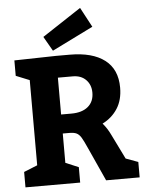

<svg xmlns="http://www.w3.org/2000/svg" viewBox="-62 -1005 799 1055"><g transform="rotate(-5 337.5 -478.0)"><path d="M35.2 -85 109.9 -115.2V-585L35.2 -615.2V-700.2L265.1 -705.1H340.8Q465.8 -705.1 533.4 -653.6Q601.1 -602.1 601.1 -501Q601.1 -433.1 571 -386Q541 -338.9 487.8 -312Q512.7 -283.2 529.8 -247.1L597.2 -109.9L665 -85V0H480L396 -185.1Q377 -228 366 -245.6Q355 -263.2 341.1 -270Q327.1 -276.9 299.8 -276.9H265.1V-115.2L336.9 -85V0H35.2ZM446.8 -486.8Q446.8 -529.8 419.9 -557.4Q393.1 -585 347.2 -585H265.1V-381.8H321.8Q380.9 -381.8 413.8 -409.4Q446.8 -437 446.8 -486.8ZM205.1 -814.9 419.9 -956.1 478 -847.2 251 -734.9Z"/></g></svg>

Font: Kadwa
Style: Regular
Weight: 400
Designer: Sol Matas
Foundry: Sol Matas
Version: Version 1.000;PS 001.000;hotconv 1.0.70;makeotf.lib2.5.58329